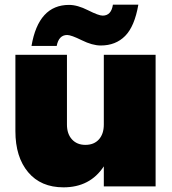

<svg xmlns="http://www.w3.org/2000/svg" viewBox="-20 -799 737 823"><path d="M425 0V-86Q366 4 252 4Q155 4 100.5 -61Q46 -126 46 -237V-564H267V-265Q267 -225 288.5 -201.5Q310 -178 346 -178Q383 -178 404 -201.5Q425 -225 425 -265V-564H647V0ZM115 -602Q145 -778 276 -778Q312 -778 357.5 -755Q403 -732 420 -732Q457 -732 464 -779H573Q557 -686 516.5 -645Q476 -604 412 -604Q376 -604 330.5 -626.5Q285 -649 268 -649Q232 -649 223 -602Z"/></svg>

Font: Poppins Black
Style: Regular
Weight: 900
Designer: Ninad Kale (Devanagari), Jonny Pinhorn (Latin)
Foundry: Indian Type Foundry
Version: Version 3.200;PS 1.000;hotconv 16.6.54;makeotf.lib2.5.65590